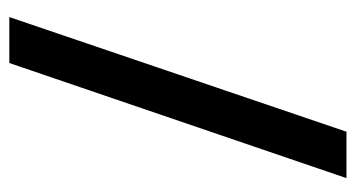

<svg xmlns="http://www.w3.org/2000/svg" viewBox="-200 -564 781 422"><g transform="rotate(-90 191.0 -352.5)"><path d="M11 18H113L365 -723H264Z"/></g></svg>

Font: United Sans
Style: Bold
Weight: 700
Designer: Pablo Impallari, Rodrigo Fuenzalida (Modified by Dan O. Williams)
Version: Version 1.000;PS 001.000;hotconv 1.0.88;makeotf.lib2.5.64775